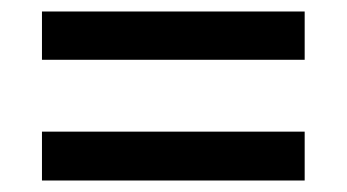

<svg xmlns="http://www.w3.org/2000/svg" viewBox="-20 -507 604 334"><path d="M510 -193H53V-278H510ZM510 -403H53V-487H510Z"/></svg>

Font: Hind Guntur Medium
Style: Regular
Weight: 500
Designer: Manushi Parikh, Hitesh Malaviya
Foundry: Indian Type Foundry
Version: Version 1.000;PS 1.0;hotconv 1.0.86;makeotf.lib2.5.63406; tt